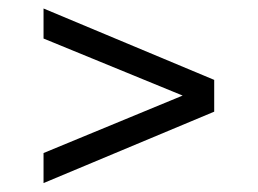

<svg xmlns="http://www.w3.org/2000/svg" viewBox="-20 -600 592 441"><path d="M80 -179.5V-248.5L399.5 -380.5L80 -511.5V-580.5L472 -416.5V-343.5Z"/></svg>

Font: Encode Sans SmExp
Style: Regular
Weight: 400
Width: 6
Designer: Multiple Designers
Foundry: Impallari Type
Version: Version 3.002; ttfautohint (v1.8.3) -l 8 -r 50 -G 200 -x 14 